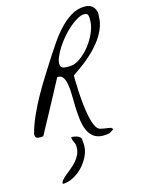

<svg xmlns="http://www.w3.org/2000/svg" viewBox="-160 -874 975 1316"><g transform="rotate(-15 327.0 -216.0)"><path d="M472.7 103.5Q428.7 103.5 402.3 83Q376 62.5 361.8 28.8Q347.7 -4.9 342.8 -47.9Q337.9 -90.8 336.4 -135.7Q335 -180.7 334.5 -223.1Q334 -265.6 328.1 -297.9Q322.3 -330.1 309.1 -349.1Q295.9 -368.2 268.6 -365.2Q261.7 -352.5 248.5 -327.1Q235.4 -301.8 217.8 -269.5Q200.2 -237.3 181.2 -201.2Q162.1 -165 144.5 -132.8Q127 -100.6 112.8 -74.7Q98.6 -48.8 91.8 -36.1Q84 -22.5 81.1 -15.1Q78.1 -7.8 74.7 -3.4Q71.3 1 65.9 2Q60.5 2.9 49.8 2.9Q30.3 2.9 22.5 -3.4Q14.6 -9.8 14.6 -29.3Q31.2 -91.8 59.1 -153.8Q86.9 -215.8 121.1 -276.9Q155.3 -337.9 193.4 -397.9Q231.4 -458 268.6 -516.6Q292 -551.8 323.2 -598.1Q354.5 -644.5 393.1 -686Q431.6 -727.5 477.1 -755.9Q522.5 -784.2 574.2 -784.2Q592.8 -785.2 608.9 -778.8Q625 -772.5 635.7 -759.8Q646.5 -747.1 651.4 -730.5Q656.2 -713.9 652.3 -694.3Q652.3 -646.5 632.3 -602.1Q612.3 -557.6 582 -519.5Q551.8 -481.4 517.1 -450.2Q482.4 -418.9 452.1 -396.5Q421.9 -374 401.9 -360.8Q381.8 -347.7 381.8 -346.7Q381.8 -335 382.3 -302.2Q382.8 -269.5 385.3 -227.5Q387.7 -185.5 392.6 -139.2Q397.5 -92.8 405.8 -52.2Q414.1 -11.7 427.2 16.6Q440.4 44.9 459 51.8Q461.9 52.7 472.7 54.7Q483.4 56.6 496.6 59.1Q509.8 61.5 521 63Q532.2 64.5 535.2 65.4Q537.1 66.4 542 71.3Q546.9 76.2 547.9 78.1Q525.4 95.7 510.7 99.6Q496.1 103.5 472.7 103.5ZM305.7 -451.2Q305.7 -436.5 310.5 -429.2Q315.4 -421.9 324.2 -418.9Q333 -416 344.2 -415.5Q355.5 -415 368.2 -415Q407.2 -415 446.3 -442.9Q485.4 -470.7 517.1 -511.2Q548.8 -551.8 568.4 -597.7Q587.9 -643.6 587.9 -678.7Q587.9 -688.5 587.9 -698.2Q587.9 -708 585.9 -716.3Q584 -724.6 578.1 -729.5Q572.3 -734.4 559.6 -734.4Q537.1 -734.4 509.8 -719.2Q482.4 -704.1 454.1 -679.7Q425.8 -655.3 398.9 -624.5Q372.1 -593.8 351.6 -562Q331.1 -530.3 318.4 -501Q305.7 -471.7 305.7 -451.2ZM273.4 130.9Q273.4 116.2 270.5 107.9Q267.6 99.6 264.2 92.8Q260.7 85.9 257.8 78.1Q254.9 70.3 254.9 56.6Q273.4 56.6 293 62.5Q312.5 68.4 323.2 85Q323.2 87.9 323.7 95.2Q324.2 102.5 324.7 110.4Q325.2 118.2 325.7 125.5Q326.2 132.8 326.2 135.7Q326.2 171.9 308.1 210Q290 248 260.3 279.8Q230.5 311.5 192.9 331.5Q155.3 351.6 116.2 351.6Q116.2 336.9 127.9 323.7Q139.6 310.5 157.2 295.9Q174.8 281.2 194.8 265.1Q214.8 249 232.4 229.5Q250 210 261.7 185.5Q273.4 161.1 273.4 130.9Z"/></g></svg>

Font: La Belle Aurore
Style: Regular
Weight: 400
Version: Version 1.001 2001